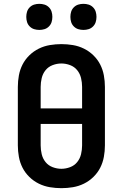

<svg xmlns="http://www.w3.org/2000/svg" viewBox="-20 -973 640 1001"><path d="M300 8Q270 8 240 3Q210 -2 182.5 -15.5Q155 -29 133 -50.5Q111 -72 97.5 -98.5Q84 -125 78.5 -155Q73 -185 73 -215V-520Q73 -550 78.5 -580Q84 -610 97.5 -636.5Q111 -663 133 -684.5Q155 -706 182.5 -719.5Q210 -733 240 -738Q270 -743 300 -743Q330 -743 360 -738Q390 -733 417.5 -719.5Q445 -706 467 -684.5Q489 -663 502.5 -636.5Q516 -610 521.5 -580Q527 -550 527 -520V-215Q527 -185 521.5 -155Q516 -125 502.5 -98.5Q489 -72 467 -50.5Q445 -29 417.5 -15.5Q390 -2 360 3Q330 8 300 8ZM192 -408H408V-520Q408 -543 402.5 -566Q397 -589 382.5 -607Q368 -625 345.5 -633.5Q323 -642 300 -642Q277 -642 254.5 -633.5Q232 -625 217.5 -607Q203 -589 197.5 -566Q192 -543 192 -520ZM300 -93Q323 -93 345.5 -101.5Q368 -110 382.5 -128Q397 -146 402.5 -169Q408 -192 408 -215V-327H192V-215Q192 -192 197.5 -169Q203 -146 217.5 -128Q232 -110 254.5 -101.5Q277 -93 300 -93ZM415 -817Q401 -817 388 -821Q375 -825 365 -835Q355 -845 351 -858Q347 -871 347 -885Q347 -899 351 -912Q355 -925 365 -935Q375 -945 388 -949Q401 -953 415 -953Q429 -953 442 -949Q455 -945 465 -935Q475 -925 479 -912Q483 -899 483 -885Q483 -871 479 -858Q475 -845 465 -835Q455 -825 442 -821Q429 -817 415 -817ZM185 -817Q171 -817 158 -821Q145 -825 135 -835Q125 -845 121 -858Q117 -871 117 -885Q117 -899 121 -912Q125 -925 135 -935Q145 -945 158 -949Q171 -953 185 -953Q199 -953 212 -949Q225 -945 235 -935Q245 -925 249 -912Q253 -899 253 -885Q253 -871 249 -858Q245 -845 235 -835Q225 -825 212 -821Q199 -817 185 -817Z"/></svg>

Font: Iosevka Book
Style: Bold
Weight: 700
Designer: Belleve Invis
Foundry: Belleve Invis
Version: Version 28.0.7; ttfautohint (v1.8.3)